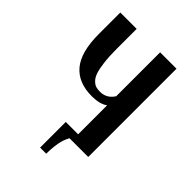

<svg xmlns="http://www.w3.org/2000/svg" viewBox="-244 -811 1077 1077"><g transform="rotate(45 294.5 -273.0)"><path d="M505.9 -700.2V0H357.9Q356.4 1.5 354.5 4.9Q352.5 8.3 346.9 21.5Q341.3 34.7 337.2 50.5Q333 66.4 329.6 94.2Q326.2 122.1 326.2 153.8H277.8V-49.8H376V-279.8Q341.8 -254.9 278.8 -254.9Q170.9 -254.9 115.5 -321.3Q60.1 -387.7 60.1 -529.8V-700.2H189.9V-542Q189.9 -480 195.6 -435.5Q201.2 -391.1 210 -366.2Q218.8 -341.3 233.4 -327.1Q248 -313 261.5 -309.1Q274.9 -305.2 293.9 -305.2Q346.7 -305.2 376 -352.1V-700.2Z"/></g></svg>

Font: Pfennig
Style: Bold
Weight: 700
Version: Version 20120410 ; ttfautohint (v0.8)